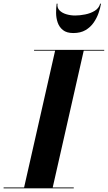

<svg xmlns="http://www.w3.org/2000/svg" viewBox="-62 -1020 585 1040"><path d="M249.5 -1000Q246.5 -978.5 260 -964.2Q273.5 -950 296.8 -943Q320 -936 345 -936Q370 -936 399.2 -941.8Q428.5 -947.5 451.2 -961.5Q474 -975.5 480.5 -1000H485Q481.5 -977 472 -949.8Q462.5 -922.5 445.5 -897.8Q428.5 -873 401.5 -857Q374.5 -841 335 -841Q299.5 -841 279.2 -857Q259 -873 250.5 -897.8Q242 -922.5 241.8 -949.8Q241.5 -977 245 -1000ZM-42.5 -4.5H68.5L236.5 -745.5H122.5V-750H502.5V-745.5H391.5L223.5 -4.5H337.5V0H-42.5Z"/></svg>

Font: Bodoni* 36pt
Style: Bold Italic
Weight: 700
Italic angle: -13°
Version: Version 2.3